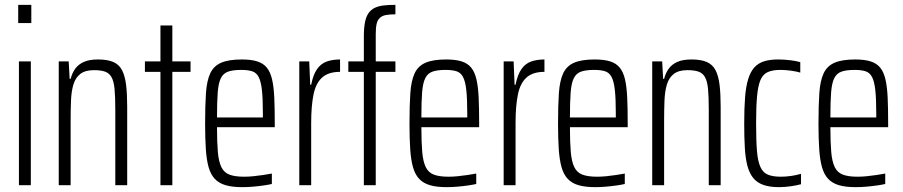

<svg xmlns="http://www.w3.org/2000/svg" viewBox="-20 -763 3722 791"><path d="M55 -668V-743H109V-668ZM58 0V-510H107V0Z M222 0V-510H263L267 -438H271Q277 -462 290 -480Q303 -498 325.5 -508Q348 -518 384 -518Q423 -518 447 -507.5Q471 -497 483 -473.5Q495 -450 499.5 -413Q504 -376 504 -323V0H455V-310Q455 -364 452 -396Q449 -428 439.5 -445Q430 -462 412.5 -468Q395 -474 367 -474Q331 -474 311 -458.5Q291 -443 282.5 -415Q274 -387 272.5 -348Q271 -309 271 -263V0Z M641 0V-467H577V-510H641V-658H690V-510H765V-467H690V0Z M978 8Q937 8 909.5 0Q882 -8 865 -26Q848 -44 839.5 -74Q831 -104 828 -148.5Q825 -193 825 -254Q825 -329 828.5 -379.5Q832 -430 846 -460.5Q860 -491 891 -504.5Q922 -518 976 -518Q1015 -518 1040 -510Q1065 -502 1079.5 -484Q1094 -466 1101 -435.5Q1108 -405 1110 -360.5Q1112 -316 1112 -256V-239H874Q874 -177 877.5 -137Q881 -97 892 -74.5Q903 -52 925.5 -43.5Q948 -35 986 -35Q1004 -35 1024 -37Q1044 -39 1064 -42Q1084 -45 1100 -48V-5Q1087 -2 1066.5 1Q1046 4 1023 6Q1000 8 978 8ZM1063 -259V-296Q1063 -357 1059 -392.5Q1055 -428 1045.5 -446Q1036 -464 1018.5 -469.5Q1001 -475 974 -475Q940 -475 920 -468Q900 -461 890 -441Q880 -421 877 -382.5Q874 -344 874 -279H1083Z M1213 0V-510H1254L1258 -414H1262Q1270 -455 1286 -478Q1302 -501 1326 -509.5Q1350 -518 1381 -518V-467Q1333 -467 1307 -443.5Q1281 -420 1271.5 -373Q1262 -326 1262 -256V0Z M1479 0V-467H1415V-510H1479V-612Q1479 -647 1483.5 -670.5Q1488 -694 1498 -708.5Q1508 -723 1523.5 -730.5Q1539 -738 1560 -740.5Q1581 -743 1609 -743V-704Q1585 -704 1569.5 -701Q1554 -698 1544.5 -689Q1535 -680 1531.5 -664Q1528 -648 1528 -622V-510H1609V-467H1528V0Z M1820 8Q1779 8 1751.5 0Q1724 -8 1707 -26Q1690 -44 1681.5 -74Q1673 -104 1670 -148.5Q1667 -193 1667 -254Q1667 -329 1670.5 -379.5Q1674 -430 1688 -460.5Q1702 -491 1733 -504.5Q1764 -518 1818 -518Q1857 -518 1882 -510Q1907 -502 1921.5 -484Q1936 -466 1943 -435.5Q1950 -405 1952 -360.5Q1954 -316 1954 -256V-239H1716Q1716 -177 1719.5 -137Q1723 -97 1734 -74.5Q1745 -52 1767.5 -43.5Q1790 -35 1828 -35Q1846 -35 1866 -37Q1886 -39 1906 -42Q1926 -45 1942 -48V-5Q1929 -2 1908.5 1Q1888 4 1865 6Q1842 8 1820 8ZM1905 -259V-296Q1905 -357 1901 -392.5Q1897 -428 1887.5 -446Q1878 -464 1860.5 -469.5Q1843 -475 1816 -475Q1782 -475 1762 -468Q1742 -461 1732 -441Q1722 -421 1719 -382.5Q1716 -344 1716 -279H1925Z M2055 0V-510H2096L2100 -414H2104Q2112 -455 2128 -478Q2144 -501 2168 -509.5Q2192 -518 2223 -518V-467Q2175 -467 2149 -443.5Q2123 -420 2113.5 -373Q2104 -326 2104 -256V0Z M2432 8Q2391 8 2363.5 0Q2336 -8 2319 -26Q2302 -44 2293.5 -74Q2285 -104 2282 -148.5Q2279 -193 2279 -254Q2279 -329 2282.5 -379.5Q2286 -430 2300 -460.5Q2314 -491 2345 -504.5Q2376 -518 2430 -518Q2469 -518 2494 -510Q2519 -502 2533.5 -484Q2548 -466 2555 -435.5Q2562 -405 2564 -360.5Q2566 -316 2566 -256V-239H2328Q2328 -177 2331.5 -137Q2335 -97 2346 -74.5Q2357 -52 2379.5 -43.5Q2402 -35 2440 -35Q2458 -35 2478 -37Q2498 -39 2518 -42Q2538 -45 2554 -48V-5Q2541 -2 2520.5 1Q2500 4 2477 6Q2454 8 2432 8ZM2517 -259V-296Q2517 -357 2513 -392.5Q2509 -428 2499.5 -446Q2490 -464 2472.5 -469.5Q2455 -475 2428 -475Q2394 -475 2374 -468Q2354 -461 2344 -441Q2334 -421 2331 -382.5Q2328 -344 2328 -279H2537Z M2667 0V-510H2708L2712 -438H2716Q2722 -462 2735 -480Q2748 -498 2770.5 -508Q2793 -518 2829 -518Q2868 -518 2892 -507.5Q2916 -497 2928 -473.5Q2940 -450 2944.5 -413Q2949 -376 2949 -323V0H2900V-310Q2900 -364 2897 -396Q2894 -428 2884.5 -445Q2875 -462 2857.5 -468Q2840 -474 2812 -474Q2776 -474 2756 -458.5Q2736 -443 2727.5 -415Q2719 -387 2717.5 -348Q2716 -309 2716 -263V0Z M3189 8Q3150 8 3124 -1.5Q3098 -11 3082.5 -30.5Q3067 -50 3059 -80.5Q3051 -111 3048.5 -154.5Q3046 -198 3046 -254Q3046 -317 3049.5 -362Q3053 -407 3062.5 -437.5Q3072 -468 3088 -485.5Q3104 -503 3128 -510.5Q3152 -518 3186 -518Q3209 -518 3234.5 -515Q3260 -512 3277 -507V-464Q3260 -469 3237.5 -472Q3215 -475 3195 -475Q3163 -475 3143 -466Q3123 -457 3113 -433.5Q3103 -410 3099 -367Q3095 -324 3095 -256Q3095 -185 3098.5 -141.5Q3102 -98 3113 -74.5Q3124 -51 3144.5 -43Q3165 -35 3197 -35Q3219 -35 3241.5 -38.5Q3264 -42 3280 -47V-4Q3262 1 3237 4.5Q3212 8 3189 8Z M3505 8Q3464 8 3436.5 0Q3409 -8 3392 -26Q3375 -44 3366.5 -74Q3358 -104 3355 -148.5Q3352 -193 3352 -254Q3352 -329 3355.5 -379.5Q3359 -430 3373 -460.5Q3387 -491 3418 -504.5Q3449 -518 3503 -518Q3542 -518 3567 -510Q3592 -502 3606.5 -484Q3621 -466 3628 -435.5Q3635 -405 3637 -360.5Q3639 -316 3639 -256V-239H3401Q3401 -177 3404.5 -137Q3408 -97 3419 -74.5Q3430 -52 3452.5 -43.5Q3475 -35 3513 -35Q3531 -35 3551 -37Q3571 -39 3591 -42Q3611 -45 3627 -48V-5Q3614 -2 3593.5 1Q3573 4 3550 6Q3527 8 3505 8ZM3590 -259V-296Q3590 -357 3586 -392.5Q3582 -428 3572.5 -446Q3563 -464 3545.5 -469.5Q3528 -475 3501 -475Q3467 -475 3447 -468Q3427 -461 3417 -441Q3407 -421 3404 -382.5Q3401 -344 3401 -279H3610Z"/></svg>

Font: Saira ExtraCondensed Light
Style: Regular
Weight: 300
Width: 2
Designer: Hector Gatti with collaboration of the Omnibus-Type team
Foundry: Omnibus-Type
Version: Version 1.101